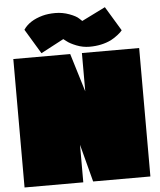

<svg xmlns="http://www.w3.org/2000/svg" viewBox="-61 -977 856 1029"><g transform="rotate(-5 367.5 -462.5)"><path d="M29 -691H335L398 -485V-691H706V0H398L345 -202V0H29ZM206 -909Q236 -917 274.5 -917Q313 -917 349.5 -903.5Q386 -890 400 -876L415 -862L542 -925L621 -794Q615 -785 596.5 -770.5Q578 -756 559 -746Q508 -721 442 -721Q406 -721 372 -734.5Q338 -748 322 -761L305 -774L182 -709L102 -842Q133 -889 206 -909Z"/></g></svg>

Font: Erica One
Style: Regular
Weight: 400
Designer: Miguel Hernandez
Foundry: Miguel Hernandez
Version: Version 1.003